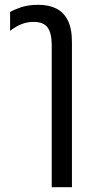

<svg xmlns="http://www.w3.org/2000/svg" viewBox="-20 -578 389 798"><path d="M195 200V-100H279V200ZM195 0V-390Q195 -440 178 -463.5Q161 -487 120 -487Q92 -487 68 -477Q44 -467 22 -450V-528Q38 -538 68 -548Q98 -558 140 -558Q182 -558 213 -543Q244 -528 261.5 -494Q279 -460 279 -403V0Z"/></svg>

Font: Noto Sans Thai Condensed
Style: Regular
Weight: 400
Width: 3
Designer: Monotype Design Team
Foundry: Monotype Imaging Inc.
Version: Version 2.002